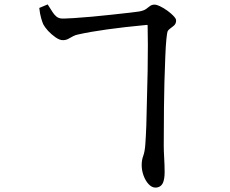

<svg xmlns="http://www.w3.org/2000/svg" viewBox="-20 -792 1040 870"><path d="M611 -740Q632 -744 641.5 -751Q651 -758 659.5 -764.5Q668 -771 680 -771Q699 -771 738 -744Q754 -732 762.5 -723.5Q771 -715 774.5 -709.5Q778 -704 778 -699Q778 -684 767 -675L749 -661Q742 -656 739 -649Q737 -643 734 -615Q731 -587 729 -535Q724 -416 723 -306Q722 -154 722 -132Q722 -110 724 -75.5Q726 -41 726 -12Q726 17 719 35Q709 58 684 58Q668 58 653.5 42.5Q639 27 630.5 3.5Q622 -20 622 -43.5Q622 -67 629 -85.5Q636 -104 638.5 -137.5Q641 -171 643 -223Q648 -409 649 -471Q650 -533 650 -587.5Q650 -642 649 -674Q649 -679 648.5 -679Q648 -679 646.5 -679Q645 -679 644 -679Q442 -660 335 -636Q323 -634 311.5 -628Q300 -622 289.5 -616Q279 -610 264.5 -610Q250 -610 231.5 -623Q213 -636 198 -652Q182 -670 176 -682Q172 -691 166.5 -709.5Q161 -728 158 -756L196 -772Q209 -752 217 -739Q225 -726 235 -717.5Q245 -709 260 -708Q263 -708 273 -708Q283 -708 314 -710Q392 -715 482 -725Q594 -737 611 -740Z"/></svg>

Font: Early Summer Mincho Screen
Style: Regular
Weight: 400
Designer: GuiWonder
Version: Version 1.002